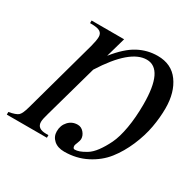

<svg xmlns="http://www.w3.org/2000/svg" viewBox="-157 -830 1029 1012"><g transform="rotate(30 357.0 -324.0)"><path d="M329 -653 295 -533Q354 -607 409.5 -636.5Q465 -666 527 -666Q611 -666 655.5 -604.5Q700 -543 700 -447Q700 -390 689 -329.5Q678 -269 651 -206Q624 -143 585.5 -94Q547 -45 486 -13.5Q425 18 351 18Q311 18 287.5 -3Q264 -24 264 -56Q264 -92 286.5 -116.5Q309 -141 343 -141Q365 -141 380.5 -123Q396 -105 396 -84Q396 -75 389 -58Q382 -41 382 -37Q382 -19 394 -19Q406 -19 422 -24.5Q438 -30 461 -44Q484 -58 505.5 -87Q527 -116 546.5 -156Q566 -196 577.5 -261.5Q589 -327 589 -407Q589 -620 487 -620Q386 -620 268 -433L178 -111Q167 -74 167 -57Q167 -16 222 -16H236V0H-8V-16Q35 -24 48.5 -36Q62 -48 74 -92L197 -538Q207 -576 207 -597Q207 -617 192 -627Q177 -637 137 -637H131V-653Z"/></g></svg>

Font: STIX MathJax Latin
Style: Italic
Weight: 400
Italic angle: -16.33°
Designer: MicroPress Inc., with final additions and corrections provided by Coen Hoffman, Elsevier (retired)
Version: Version 1.1.1